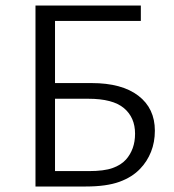

<svg xmlns="http://www.w3.org/2000/svg" viewBox="-20 -678 631 698"><path d="M109 0V-658H492V-602H180V-56H303Q358 -56 389 -67Q420 -78 438 -98Q454 -116 462.5 -139.5Q471 -163 471 -192Q471 -251 430.5 -285Q390 -319 301 -319H155V-376H313Q423 -376 483 -330Q543 -284 543 -203Q543 -161 529 -126Q515 -91 490 -65Q461 -34 414 -17Q367 0 292 0Z"/></svg>

Font: Ysabeau Office
Style: Regular
Weight: 400
Designer: Christian Thalmann (Catharsis Fonts)
Version: Version 2.001;gftools[0.9.30]; featfreeze: tnum,lnum,ss02